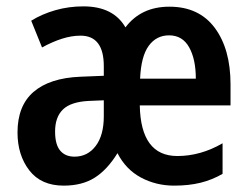

<svg xmlns="http://www.w3.org/2000/svg" viewBox="-20 -573 783 603"><path d="M512 -552Q605 -552 654.5 -485.5Q704 -419 704 -308V-242H419Q422 -83 537 -83Q610 -83 679 -123V-27Q646 -8 609.5 1Q573 10 527 10Q470 10 422.5 -15.5Q375 -41 349 -92Q317 -40 277.5 -15Q238 10 180 10Q109 10 72 -38Q35 -86 35 -157Q35 -241 85.5 -284.5Q136 -328 232 -332L306 -335V-365Q306 -461 233 -461Q205 -461 175 -451.5Q145 -442 112 -424L78 -508Q112 -529 154 -541Q196 -553 242 -553Q336 -553 374 -487Q423 -552 512 -552ZM511 -462Q471 -462 447 -429Q423 -396 420 -326H595Q595 -387 574 -424.5Q553 -462 511 -462ZM258 -256Q202 -253 177.5 -229Q153 -205 153 -160Q153 -119 169 -100Q185 -81 214 -81Q255 -81 280.5 -114.5Q306 -148 306 -208V-258Z"/></svg>

Font: Noto Sans Myanmar Condensed SemiBold
Style: Regular
Weight: 600
Width: 3
Designer: Monotype Design Team
Foundry: Monotype Imaging Inc.
Version: Version 2.107; ttfautohint (v1.8.4.7-5d5b)